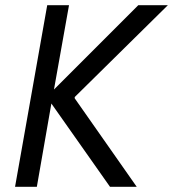

<svg xmlns="http://www.w3.org/2000/svg" viewBox="-20 -720 667 740"><path d="M38 0 162 -700H246L188 -375L513 -700H627L268 -346V-341L507 0H404L178 -321L122 0Z"/></svg>

Font: DM Mono
Style: Italic
Weight: 400
Italic angle: -10°
Designer: Colophon Foundry
Foundry: Colophon Foundry
Version: Version 1.000; ttfautohint (v1.8.2.53-6de2)